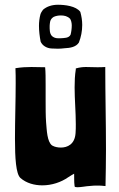

<svg xmlns="http://www.w3.org/2000/svg" viewBox="-20 -785 499 808"><path d="M196 -581C206 -581 215 -580 224 -580C233 -580 243 -581 252 -582C275 -583 300 -587 312 -606C321 -629 326 -654 326 -680C326 -699 323 -717 318 -735C300 -760 252 -765 224 -765C199 -765 177 -758 161 -744C156 -737 152 -731 150 -724C146 -709 144 -692 144 -676C144 -654 147 -631 151 -610C158 -593 177 -582 196 -581ZM224 -624C214 -624 206 -627 199 -633C188 -644 189 -662 189 -677C189 -682 190 -687 191 -694C193 -703 198 -709 206 -714C215 -718 225 -720 236 -720C251 -720 264 -717 275 -706C279 -700 282 -689 282 -678C282 -665 280 -650 277 -639C270 -624 249 -625 234 -624ZM294 -1C294 2 299 3 306 3C321 3 346 -2 354 -2C370 -4 380 -4 389 -4C399 -4 408 -4 424 -2C425 -54 426 -104 426 -154C426 -273 423 -387 423 -503C410 -502 399 -502 389 -502C370 -502 356 -503 342 -503C330 -503 317 -502 299 -497V-493C295 -468 294 -443 294 -417C294 -366 299 -314 299 -262C299 -250 299 -237 298 -225C295 -177 263 -164 236 -164C223 -164 210 -167 203 -171C202 -172 200 -172 199 -173C178 -189 177 -237 174 -270C172 -298 172 -330 172 -363C172 -384 172 -406 172 -427C172 -455 172 -481 170 -502C148 -502 130 -503 112 -503C91 -503 70 -502 45 -498C46 -479 46 -457 46 -434C46 -363 43 -276 43 -202C43 -120 47 -53 66 -36C91 -14 125 -5 158 -5C198 -5 237 -18 267 -39C274 -44 285 -50 292 -54C293 -35 291 -24 294 -1Z"/></svg>

Font: HEYCLAY
Style: Regular
Weight: 400
Designer: Marcelo Magalhaes
Foundry: Marcelo Magalhães
Version: Version 1.300;hotconv 1.0.109;makeotfexe 2.5.65596